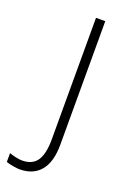

<svg xmlns="http://www.w3.org/2000/svg" viewBox="-191 -550 550 818"><g transform="rotate(20 83.5 -141.0)"><path d="M9 218Q-1 218 -20.5 214.5Q-40 211 -51 207V167Q-40 171 -23 175Q-6 179 7 179Q54 179 75 148Q96 117 96 51V-500H138V60Q138 138 105 178Q72 218 9 218Z"/></g></svg>

Font: Mulish ExtraLight ExtraLight
Style: Regular
Weight: 250
Version: Version 3.603